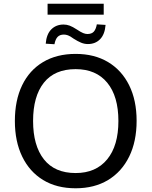

<svg xmlns="http://www.w3.org/2000/svg" viewBox="-20 -1004 816 1033"><path d="M60 -353Q60 -464 99 -545Q138 -626 211.5 -670Q285 -714 387 -714Q488 -714 561.5 -670Q635 -626 675 -545Q715 -464 715 -354Q715 -243 675 -161.5Q635 -80 561.5 -35.5Q488 9 387 9Q285 9 212 -35.5Q139 -80 99.5 -161.5Q60 -243 60 -353ZM158 -353Q158 -221 216 -147Q274 -73 387 -73Q496 -73 556.5 -146.5Q617 -220 617 -353Q617 -486 557 -559Q497 -632 387 -632Q274 -632 216 -559Q158 -486 158 -353ZM236 -925V-984H538V-925ZM453 -767Q434 -767 416 -774.5Q398 -782 376 -796Q357 -810 345.5 -814Q334 -818 324 -818Q302 -818 290 -805.5Q278 -793 273 -766L226 -769Q230 -820 256 -846Q282 -872 322 -872Q339 -872 355 -866Q371 -860 394 -845Q415 -831 427.5 -826Q440 -821 450 -821Q473 -821 484.5 -833.5Q496 -846 501 -873L548 -870Q544 -819 518.5 -793Q493 -767 453 -767Z"/></svg>

Font: Mulish ExtraLight Medium
Style: Regular
Weight: 500
Version: Version 3.603